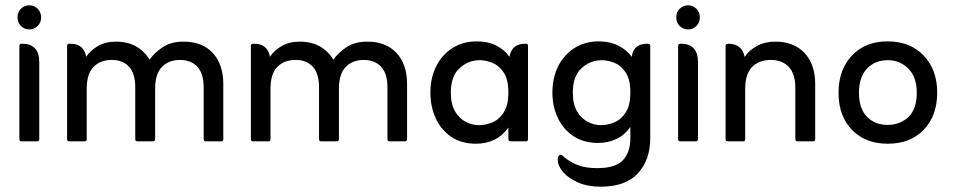

<svg xmlns="http://www.w3.org/2000/svg" viewBox="-20 -533 3592 724"><path d="M46 -467Q46 -487 59 -500Q72 -513 91 -513Q109 -513 122 -500Q135 -487 135 -467Q135 -448 122 -435Q109 -422 91 -422Q72 -422 59 -435Q46 -448 46 -467ZM61 0Q53 0 53 -9V-359Q53 -368 61 -368H66Q95 -368 111.5 -351Q128 -334 128 -299V-9Q128 0 120 0Z M305 -319Q320 -342 348.5 -359Q377 -376 417 -376Q461 -376 493 -358Q525 -340 544 -308Q562 -334 593.5 -355Q625 -376 672 -376Q743 -376 782.5 -333Q822 -290 822 -216V-9Q822 0 814 0H756Q748 0 748 -9V-203Q748 -256 724 -281.5Q700 -307 659 -307Q616 -307 590.5 -280.5Q565 -254 565 -199V-9Q565 0 557 0H498Q490 0 490 -9V-203Q490 -256 466.5 -281.5Q443 -307 402 -307Q358 -307 332.5 -280.5Q307 -254 307 -199V-9Q307 0 300 0H241Q233 0 233 -9V-360Q233 -368 241 -368H246Q296 -368 305 -319Z M998 -319Q1013 -342 1041.5 -359Q1070 -376 1110 -376Q1154 -376 1186 -358Q1218 -340 1237 -308Q1255 -334 1286.5 -355Q1318 -376 1365 -376Q1436 -376 1475.5 -333Q1515 -290 1515 -216V-9Q1515 0 1507 0H1449Q1441 0 1441 -9V-203Q1441 -256 1417 -281.5Q1393 -307 1352 -307Q1309 -307 1283.5 -280.5Q1258 -254 1258 -199V-9Q1258 0 1250 0H1191Q1183 0 1183 -9V-203Q1183 -256 1159.5 -281.5Q1136 -307 1095 -307Q1051 -307 1025.5 -280.5Q1000 -254 1000 -199V-9Q1000 0 993 0H934Q926 0 926 -9V-360Q926 -368 934 -368H939Q989 -368 998 -319Z M1897 -52Q1875 -21 1844 -6Q1813 9 1775 9Q1720 9 1681.5 -17Q1643 -43 1623 -87Q1603 -131 1603 -184Q1603 -240 1625 -283.5Q1647 -327 1686.5 -352Q1726 -377 1778 -377Q1820 -377 1851.5 -361Q1883 -345 1901 -319Q1906 -345 1921 -356.5Q1936 -368 1959 -368H1964Q1971 -368 1971 -359V-9Q1971 0 1964 0H1905Q1897 0 1897 -9ZM1786 -61Q1811 -61 1836.5 -71.5Q1862 -82 1879.5 -109Q1897 -136 1897 -184Q1897 -233 1879.5 -259.5Q1862 -286 1837 -296Q1812 -306 1789 -306Q1746 -306 1713 -276Q1680 -246 1680 -184Q1680 -139 1696.5 -112Q1713 -85 1737.5 -73Q1762 -61 1786 -61Z M2357 -54Q2336 -24 2304.5 -9Q2273 6 2235 6Q2181 6 2142.5 -19.5Q2104 -45 2083.5 -88Q2063 -131 2063 -184Q2063 -240 2085 -283.5Q2107 -327 2146.5 -352Q2186 -377 2238 -377Q2280 -377 2311.5 -361Q2343 -345 2362 -319Q2366 -345 2381 -356.5Q2396 -368 2419 -368H2424Q2432 -368 2432 -360V-12Q2432 70 2385.5 120.5Q2339 171 2245 171Q2196 171 2159.5 155Q2123 139 2103 115.5Q2083 92 2083 68Q2083 61 2086 56Q2089 51 2094 51Q2098 51 2100 53Q2102 55 2106 58Q2126 76 2156 88.5Q2186 101 2232 101Q2301 101 2329 71Q2357 41 2357 -12ZM2246 -61Q2271 -61 2296.5 -71.5Q2322 -82 2339.5 -109Q2357 -136 2357 -184Q2357 -233 2339.5 -259.5Q2322 -286 2297 -296Q2272 -306 2249 -306Q2206 -306 2173 -276Q2140 -246 2140 -184Q2140 -139 2156.5 -112Q2173 -85 2197.5 -73Q2222 -61 2246 -61Z M2530 -467Q2530 -487 2543 -500Q2556 -513 2575 -513Q2593 -513 2606 -500Q2619 -487 2619 -467Q2619 -448 2606 -435Q2593 -422 2575 -422Q2556 -422 2543 -435Q2530 -448 2530 -467ZM2545 0Q2537 0 2537 -9V-359Q2537 -368 2545 -368H2550Q2579 -368 2595.5 -351Q2612 -334 2612 -299V-9Q2612 0 2604 0Z M2788 -318Q2804 -343 2834 -359.5Q2864 -376 2904 -376Q2974 -376 3014 -333Q3054 -290 3054 -216V-9Q3054 0 3046 0H2987Q2979 0 2979 -9V-202Q2979 -255 2954 -281Q2929 -307 2887 -307Q2842 -307 2816 -280.5Q2790 -254 2790 -198V-9Q2790 0 2783 0H2724Q2716 0 2716 -9V-359Q2716 -368 2724 -368H2729Q2752 -368 2768 -355Q2784 -342 2788 -318Z M3328 9Q3243 9 3192.5 -43.5Q3142 -96 3142 -183Q3142 -270 3192.5 -323.5Q3243 -377 3327 -377Q3412 -377 3463 -323.5Q3514 -270 3514 -184Q3514 -97 3463.5 -44Q3413 9 3328 9ZM3327 -62Q3374 -62 3405.5 -92Q3437 -122 3437 -183Q3437 -242 3405.5 -274Q3374 -306 3327 -306Q3279 -306 3249 -274Q3219 -242 3219 -183Q3219 -124 3249 -93Q3279 -62 3327 -62Z"/></svg>

Font: Zain
Style: Regular
Weight: 400
Designer: Zain,Boutros
Foundry: Mobile Telecommunications Company (Zain), 2024
Version: Version 1.51; ttfautohint (v1.8.4)